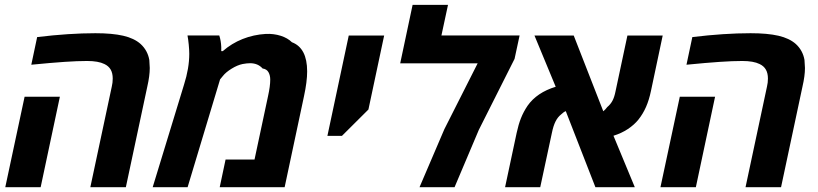

<svg xmlns="http://www.w3.org/2000/svg" viewBox="-20 -780 3410 800"><path d="M449.7 -452.6Q449.7 -475.1 441.2 -490Q432.6 -504.9 415 -513.2Q389.6 -525.9 342.8 -525.9Q302.7 -525.9 248.8 -522.2Q194.8 -518.6 110.4 -510.3L134.8 -625.5Q268.1 -641.6 377.4 -641.6Q447.8 -641.6 493.4 -631.1Q539.1 -620.6 565.9 -596.7Q595.2 -569.8 602.1 -530.3Q604 -506.8 604 -496.6Q604 -463.9 593.8 -419.4L504.4 0H356.4L445.8 -419.4Q449.7 -435.5 449.7 -452.6ZM82.5 -377H229.5L149.4 0H2Z M768.6 -555.7Q768.6 -571.8 766.4 -594.5Q764.2 -617.2 761.2 -632.3H893.6Q900.9 -610.4 901.9 -584V-566.9H908.2Q944.8 -599.1 990.7 -617.4Q1036.6 -635.7 1087.9 -638.7Q1120.6 -640.1 1149.7 -630.9Q1178.7 -621.6 1196.3 -604Q1259.8 -580.1 1259.8 -482.4Q1259.8 -439.9 1246.6 -378.9L1166 0H895.5L919.9 -115.2H1040.5L1096.7 -378.9Q1106 -420.9 1106 -448.2Q1106 -466.3 1098.6 -479.2Q1091.3 -492.2 1074.2 -494.6Q1054.7 -516.6 1022 -516.6Q1008.8 -516.6 990.7 -513.2Q969.2 -508.8 945.1 -493.9Q920.9 -479 908.7 -463.4L897 -449.2L761.7 0H616.2L746.6 -426.8Q768.6 -495.6 768.6 -555.7Z M1433.1 -631.8H1580.6L1515.1 -323.7L1404.8 -213.9H1344.2Z M1831.5 -241.7 1970.2 -516.1H1647.5L1699.2 -759.8H1846.7L1819.3 -632.3H2145L2124 -534.7L1975.1 -238.8L1874 0H1728Z M2178.2 -339.4Q2216.8 -394.5 2295.4 -418.5L2207 -631.8H2370.6L2493.7 -316.4Q2502.4 -323.2 2510.3 -334Q2523.9 -345.2 2532 -360.4Q2540 -375.5 2544.9 -400.4L2594.2 -631.8H2741.2L2692.4 -401.4Q2684.6 -363.8 2671.9 -334.7Q2659.2 -305.7 2640.1 -281.7Q2623 -260.3 2596.2 -242.4Q2569.3 -224.6 2536.1 -214.4L2625 0H2460.9L2337.4 -316.9Q2329.1 -314 2317.9 -303.2Q2303.7 -292 2294.7 -273.9Q2285.6 -255.9 2279.8 -227.5L2231 0H2084.5L2132.8 -226.6Q2140.1 -260.7 2150.6 -287.4Q2161.1 -314 2178.2 -339.4Z M3179.7 -452.6Q3179.7 -475.1 3171.1 -490Q3162.6 -504.9 3145 -513.2Q3119.6 -525.9 3072.8 -525.9Q3032.7 -525.9 2978.8 -522.2Q2924.8 -518.6 2840.3 -510.3L2864.7 -625.5Q2998 -641.6 3107.4 -641.6Q3177.7 -641.6 3223.4 -631.1Q3269 -620.6 3295.9 -596.7Q3325.2 -569.8 3332 -530.3Q3334 -506.8 3334 -496.6Q3334 -463.9 3323.7 -419.4L3234.4 0H3086.4L3175.8 -419.4Q3179.7 -435.5 3179.7 -452.6ZM2812.5 -377H2959.5L2879.4 0H2731.9Z"/></svg>

Font: Viking Open Sans
Style: Bold Italic
Weight: 700
Italic angle: -12°
Foundry: Ascender Corporation
Version: Version 2.000